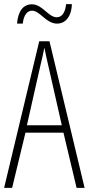

<svg xmlns="http://www.w3.org/2000/svg" viewBox="-20 -981 432 935"><path d="M63 -866H91C95 -909 114 -929 136 -929C175 -929 204 -866 258 -866C296 -866 328 -897 330 -961H302C298 -921 282 -897 257 -897C214 -897 188 -960 135 -960C95 -960 68 -929 63 -866ZM353 -66H392L221 -780H171L0 -66H39L104 -335H289ZM215 -662 281 -371H111L177 -663C185 -697 191 -720 196 -749C202 -720 207 -696 215 -662Z"/></svg>

Font: Noto Sans Malayalam UI ExtraCondensed ExtraLight
Style: Regular
Weight: 200
Width: 2
Designer: Jelle Bosma - Monotype Design Team
Foundry: Monotype Imaging Inc.
Version: Version 2.104